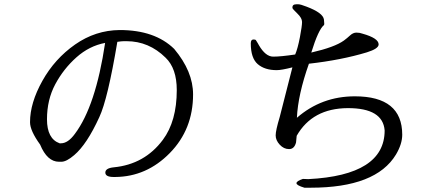

<svg xmlns="http://www.w3.org/2000/svg" viewBox="-20 -842 2040 895"><path d="M470 -642Q396 -628 336 -574.5Q276 -521 237.5 -449Q199 -377 199 -286Q199 -195 258 -174H264Q297 -174 329 -218Q426 -347 470 -642ZM510 -17Q471 -17 471 -37.5Q471 -58 510 -62Q654 -76 739 -190Q804 -277 804 -422Q804 -523 752 -573Q674 -650 570 -650H558Q547 -650 527 -647Q482 -379 443 -296Q385 -169 326 -119Q290 -88 266 -88H255Q200 -88 167 -168Q120 -233 120 -272V-273Q120 -362 177.5 -465Q235 -568 330 -634.5Q425 -701 538 -702Q702 -702 792 -614Q880 -509 880 -402Q880 -239 771.5 -128.5Q663 -18 517 -17Z M1360 -178Q1352 -147 1327.5 -147Q1303 -147 1284 -167.5Q1265 -188 1265 -211Q1265 -234 1284 -297L1343 -528Q1292 -515 1270 -515Q1214 -515 1181.5 -543Q1149 -571 1149 -640Q1149 -658 1162 -658Q1171 -658 1173 -654.5Q1175 -651 1182 -640L1187 -631Q1218 -578 1253.5 -578Q1289 -578 1356 -588Q1368 -616 1378 -668.5Q1388 -721 1388 -739.5Q1388 -758 1366 -779Q1344 -800 1343 -805Q1342 -822 1361 -822H1371Q1381 -822 1409 -811Q1486 -782 1490 -751Q1493 -727 1490 -725Q1464 -704 1431 -597Q1540 -622 1583 -653Q1598 -664 1612 -677Q1626 -690 1641.5 -690Q1657 -690 1670 -685Q1745 -664 1745 -635Q1745 -615 1690 -598Q1571 -562 1420 -545Q1369 -401 1364 -293Q1479 -393 1634 -393Q1855 -393 1855 -214Q1855 -171 1826 -122Q1733 33 1428 33H1399Q1362 22 1362 12Q1362 2 1392 -8Q1415 -7 1417 -7Q1773 -25 1773 -234Q1765 -338 1602 -338H1601Q1436 -337 1363 -209Q1362 -192 1360 -178Z"/></svg>

Font: Sawarabi Mincho
Style: Regular
Weight: 400
Version: Version 1.00